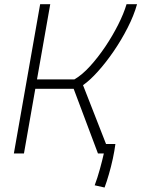

<svg xmlns="http://www.w3.org/2000/svg" viewBox="-20 -713 657 892"><path d="M465.8 158.2 419.9 147.9Q433.1 112.8 444.3 71.8Q455.6 30.8 462.4 0H435.1L322.3 -300.3H144L91.3 0H44.4L166.5 -693.4H213.4L151.9 -344.2H325.7Q361.3 -364.7 398.4 -405.5Q435.5 -446.3 469.5 -496.8Q503.4 -547.4 529.3 -598.9Q555.2 -650.4 567.9 -693.4H616.7Q602.1 -641.1 573.2 -584.5Q544.4 -527.8 508.3 -475.1Q472.2 -422.4 434.8 -380.9Q397.5 -339.4 365.7 -317.4L472.7 -43.9H516.1Q512.2 -13.2 504.2 24.2Q496.1 61.5 485.8 96.9Q475.6 132.3 465.8 158.2Z"/></svg>

Font: Cascadia Mono NF ExtraLight
Style: Italic
Weight: 200
Italic angle: -10°
Monospace: yes
Designer: Aaron Bell
Foundry: Saja Typeworks
Version: Version 2404.023; ttfautohint (v1.8.4)